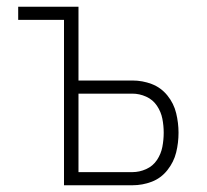

<svg xmlns="http://www.w3.org/2000/svg" viewBox="-20 -550 616 570"><path d="M170 0H373Q403 0 430.5 -10.5Q458 -21 477 -45Q496 -69 503 -97.5Q510 -126 510 -156Q510 -185 503 -214Q496 -243 477 -266.5Q458 -290 430.5 -300.5Q403 -311 373 -311H213V-530H34V-491H170ZM213 -39V-272H373Q394 -272 414 -263Q434 -254 446 -236Q458 -218 462 -197.5Q466 -177 466 -156Q466 -135 462 -114Q458 -93 446 -75Q434 -57 414 -48Q394 -39 373 -39Z"/></svg>

Font: Iosevka Sparkle Extralight
Style: Regular
Weight: 200
Designer: Belleve Invis
Foundry: Belleve Invis
Version: Version 4.5.0; ttfautohint (v1.8.3)